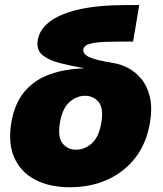

<svg xmlns="http://www.w3.org/2000/svg" viewBox="-20 -748 662 779"><path d="M263.7 11.7Q180.2 11.7 121.8 -19.3Q63.5 -50.3 37.8 -108.9Q12.2 -167.5 25.9 -250Q39.1 -328.6 79.6 -376.5Q120.1 -424.3 182.4 -446.5Q244.6 -468.8 322.8 -470.7Q321.3 -471.2 320.3 -471.2Q267.1 -481 221.9 -492.4Q176.8 -503.9 151.6 -525.4Q126.5 -546.9 133.3 -586.4Q140.1 -627 179.9 -658.7Q219.7 -690.4 297.4 -709Q375 -727.5 495.1 -727.5H544.9L520 -579.1H457Q399.4 -579.1 370.1 -575.2Q340.8 -571.3 330.3 -564.5Q319.8 -557.6 318.4 -548.3Q314.9 -528.8 342.5 -516.1Q370.1 -503.4 443.4 -491.7Q470.7 -487.3 500.2 -471.9Q529.8 -456.5 553.5 -428Q577.1 -399.4 587.9 -355.5Q598.6 -311.5 588.4 -250Q574.7 -167.5 529.8 -108.9Q484.9 -50.3 416.3 -19.3Q347.7 11.7 263.7 11.7ZM289.1 -140.6Q323.7 -140.6 352.5 -166.3Q381.3 -191.9 391.1 -250Q400.9 -308.1 380.4 -333.7Q359.9 -359.4 325.2 -359.4Q290.5 -359.4 261.7 -333.7Q232.9 -308.1 223.1 -250Q213.4 -191.9 233.9 -166.3Q254.4 -140.6 289.1 -140.6Z"/></svg>

Font: Inter Black
Style: Italic
Weight: 900
Italic angle: -9.39999°
Designer: Rasmus Andersson
Foundry: rsms
Version: Version 4.000;git-a52131595